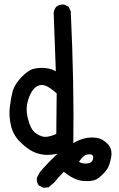

<svg xmlns="http://www.w3.org/2000/svg" viewBox="-20 -716 540 868"><path d="M175.8 132.8 156.2 123Q144.5 109.4 146.5 87.9L160.2 62.5Q187.5 29.3 240.2 -21.5Q207 -13.7 178.7 -16.6Q150.4 -19.5 125 -32.7Q99.6 -45.9 69.3 -76.2Q39.1 -106.4 29.3 -149.4Q19.5 -192.4 24.4 -232.4Q29.3 -272.5 37.1 -302.7Q44.9 -333 76.2 -366.2Q107.4 -399.4 133.8 -405.3Q160.2 -411.1 186.5 -408.2Q212.9 -405.3 232.4 -393.6L222.7 -658.2Q224.6 -673.8 234.4 -685.5Q249 -697.3 270.5 -695.3L290 -685.5L299.8 -666Q315.4 -335.9 311.5 -69.3Q338.9 -85 364.3 -90.8Q389.6 -96.7 417 -92.8Q444.3 -88.9 466.8 -65.4Q489.3 -42 482.4 -4.4Q475.6 33.2 462.4 51.3Q449.2 69.3 427.2 87.4Q405.3 105.5 360.4 102.5Q315.4 99.6 268.6 60.5Q246.1 83 224.6 109.4L199.2 130.9ZM383.8 21.5Q396.5 16.6 399.9 5.4Q403.3 -5.9 398.9 -13.2Q394.5 -20.5 375.5 -17.6Q356.4 -14.6 336.9 15.6Q354.5 27.3 383.8 21.5ZM234.4 -110.4 236.3 -293.9Q205.1 -321.3 186 -328.6Q167 -335.9 148.9 -326.7Q130.9 -317.4 118.2 -292Q105.5 -266.6 101.6 -238.3Q97.7 -210 107.9 -173.3Q118.2 -136.7 132.3 -122.1Q146.5 -107.4 169.9 -99.6Q193.4 -91.8 234.4 -110.4Z"/></svg>

Font: JasonHandwriting1
Style: Regular
Weight: 400
Version: Version 1.48.20